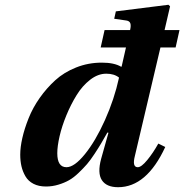

<svg xmlns="http://www.w3.org/2000/svg" viewBox="-20 -762 765 797"><path d="M217.8 -126Q217.8 -67.9 255.9 -67.9Q288.6 -67.9 332.5 -122.1Q376.5 -176.3 415.5 -263.2Q454.6 -350.1 474.1 -439.9Q454.1 -456.1 420.9 -456.1Q386.7 -456.1 354.2 -430.9Q321.8 -405.8 297.9 -366.9Q273.9 -328.1 255.4 -283Q236.8 -237.8 227.3 -196.3Q217.8 -154.8 217.8 -126ZM64 -120.1Q64 -150.9 72.8 -189.5Q81.5 -228 98.9 -271.5Q116.2 -314.9 144.8 -355.5Q173.3 -396 209.5 -429Q245.6 -461.9 295.9 -481.9Q346.2 -502 402.8 -502Q454.1 -502 482.9 -484.9L484.9 -485.8L502.9 -564.9H397.9L414.1 -637.2H520Q524.4 -655.8 521 -665.3Q517.6 -674.8 504.9 -676.8L454.1 -684.1L460.9 -714.8L679.2 -742.2L686 -735.8L663.1 -637.2H725.1L709 -564.9H646L540 -115.2Q527.8 -67.9 551.8 -67.9Q566.9 -67.9 591.3 -97.7Q615.7 -127.4 637.2 -166L666 -151.9Q588.9 15.1 470.2 15.1Q421.9 15.1 402.8 -14.2Q383.8 -43.5 399.9 -103L430.2 -210.9L425.8 -211.9Q409.7 -183.6 400.1 -167.2Q390.6 -150.9 372.8 -123.8Q355 -96.7 341.1 -80.6Q327.1 -64.5 306.6 -44.7Q286.1 -24.9 266.6 -13.9Q247.1 -2.9 222.2 4.6Q197.3 12.2 170.9 12.2Q140.6 12.2 118.9 1Q97.2 -10.3 85.7 -30Q74.2 -49.8 69.1 -71.8Q64 -93.8 64 -120.1Z"/></svg>

Font: Linguistics Pro
Style: Bold Italic
Weight: 700
Italic angle: -12°
Designer: Stefan Peev, Context Ltd
Foundry: Stefan Peev, Context Ltd
Version: Version 001.000